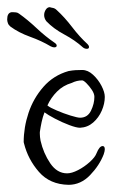

<svg xmlns="http://www.w3.org/2000/svg" viewBox="-48 -521 322 535"><path d="M143 -6Q91 -7 60.5 -42Q30 -77 19 -121L18 -125Q18 -166 31.5 -206.5Q45 -247 73 -279Q101 -311 143 -323Q154 -325 162.5 -325.5Q171 -326 181 -326Q197 -326 211.5 -312.5Q226 -299 235 -281.5Q244 -264 244 -251Q244 -232 235.5 -212.5Q227 -193 211.5 -179.5Q196 -166 175 -165Q165 -165 145 -172.5Q125 -180 105 -190.5Q85 -201 76 -208Q71 -195 68 -181Q65 -167 63 -153V-148Q63 -144 63.5 -139Q64 -134 65 -129Q73 -94 92 -66Q111 -38 139 -38Q152 -38 169.5 -47Q187 -56 202 -69.5Q217 -83 221 -94Q229 -114 238 -114Q244 -114 244 -105Q244 -100 241 -91Q229 -60 203 -33Q177 -6 143 -6ZM175 -193Q196 -193 205.5 -212.5Q215 -232 215 -251Q215 -260 208 -270.5Q201 -281 193 -289Q185 -297 181 -297Q166 -297 152 -290Q128 -283 111 -266Q94 -249 84 -227Q85 -227 87 -225Q92 -221 110.5 -213Q129 -205 148.5 -199Q168 -193 175 -193ZM194 -385Q188 -385 183 -389Q161 -409 131 -425Q101 -441 81 -462Q75 -470 75 -479Q75 -487 79.5 -494Q84 -501 91 -501Q93 -500 99 -499Q105 -498 110 -493Q132 -473 153 -445.5Q174 -418 196 -398Q200 -394 200 -390Q200 -385 194 -385ZM103 -389Q99 -389 93 -392Q68 -407 36 -418.5Q4 -430 -19 -447Q-24 -451 -26 -456.5Q-28 -462 -28 -467Q-28 -485 -16 -487H-11Q-8 -487 -3.5 -486.5Q1 -486 5 -483Q29 -466 54 -442.5Q79 -419 104 -402Q110 -398 110 -394Q110 -389 103 -389Z"/></svg>

Font: Ruge Boogie
Style: Regular
Weight: 400
Designer: Robert E. Leuschke
Foundry: Robert E. Leuschke
Version: Version 1.010; ttfautohint (v1.8.3)